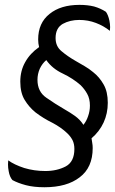

<svg xmlns="http://www.w3.org/2000/svg" viewBox="-20 -665 483 808"><path d="M433.6 -232.4Q433.6 -279.3 416 -309.6Q398.4 -340.8 372.1 -361.3Q354.5 -376 335.9 -386.7Q316.4 -398.4 298.8 -408.2Q264.6 -427.7 239.3 -449.2Q213.9 -469.7 213.9 -504.9Q213.9 -546.9 244.1 -564.5Q274.4 -581.1 313.5 -581.1Q350.6 -581.1 383.8 -568.4Q417 -555.7 442.4 -535.2Q443.4 -543 443.4 -550.8Q443.4 -563.5 440.4 -578.1Q435.5 -601.6 425.8 -615.2Q403.3 -629.9 376 -637.7Q348.6 -644.5 314.5 -644.5Q235.4 -644.5 188.5 -606.4Q140.6 -568.4 140.6 -499Q140.6 -490.2 141.6 -482.4Q142.6 -474.6 144.5 -466.8Q106.4 -440.4 85.9 -403.3Q65.4 -367.2 65.4 -321.3Q65.4 -274.4 84 -244.1Q102.5 -213.9 128.9 -192.4Q162.1 -167 200.2 -148.4Q237.3 -128.9 262.7 -104.5Q276.4 -91.8 285.2 -75.2Q293 -59.6 293 -38.1Q293 15.6 256.8 35.2Q219.7 54.7 170.9 54.7Q124 54.7 82 42Q40 28.3 14.6 9.8Q13.7 18.6 13.7 27.3Q13.7 41 16.6 55.7Q20.5 79.1 32.2 92.8Q55.7 105.5 88.9 114.3Q122.1 123 167 123Q261.7 123 315.4 81.1Q370.1 40 370.1 -42Q370.1 -53.7 368.2 -63.5Q367.2 -73.2 365.2 -83Q398.4 -111.3 416 -149.4Q433.6 -187.5 433.6 -232.4ZM358.4 -220.7Q358.4 -197.3 350.6 -175.8Q343.8 -155.3 331.1 -139.6Q317.4 -161.1 295.9 -176.8Q275.4 -191.4 252.9 -204.1Q210.9 -228.5 174.8 -253.9Q137.7 -279.3 137.7 -329.1Q137.7 -353.5 147.5 -376Q158.2 -398.4 174.8 -412.1Q200.2 -376 244.1 -355.5Q287.1 -335 319.3 -306.6Q335.9 -290 346.7 -270.5Q358.4 -250 358.4 -220.7Z"/></svg>

Font: cl
Style: Italic
Weight: 400
Designer: Mitja Miklavcic
Version: Version 7.504; 2011; Build 1022